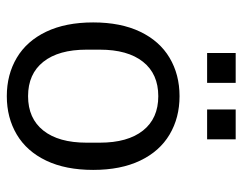

<svg xmlns="http://www.w3.org/2000/svg" viewBox="-96 -624 729 578"><g transform="rotate(90 269.0 -334.5)"><path d="M47 -250Q47 -333 75 -391.5Q103 -450 153.5 -480Q204 -510 269 -510Q334 -510 384.5 -480Q435 -450 463 -391.5Q491 -333 491 -250Q491 -167 463 -108.5Q435 -50 384.5 -20Q334 10 269 10Q204 10 153.5 -20Q103 -50 75 -108.5Q47 -167 47 -250ZM269 -54Q336 -54 372.5 -100Q409 -146 409 -230V-270Q409 -354 372.5 -400Q336 -446 269 -446Q202 -446 165.5 -400Q129 -354 129 -270V-230Q129 -146 165.5 -100Q202 -54 269 -54ZM139 -679H229V-593H139ZM309 -679H399V-593H309Z"/></g></svg>

Font: TASA Orbiter VF Text
Style: Regular
Weight: 400
Designer: Weizhong Zhang
Foundry: 本地遙控
Version: Version 1.001;Glyphs 3.2 (3192)